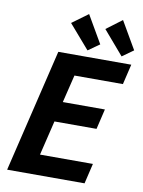

<svg xmlns="http://www.w3.org/2000/svg" viewBox="-99 -997 795 1065"><g transform="rotate(10 298.0 -464.5)"><path d="M17 0 183 -693H594L567 -579H294L256 -423H493L466 -309H229L182 -114H480L453 0ZM341 -729 225 -863 315 -929 405 -774ZM533 -729 418 -863 506 -929 596 -774Z"/></g></svg>

Font: Ubuntu Sans Mono
Style: Italic
Weight: 400
Italic angle: -13.5°
Monospace: yes
Designer: Dalton Maag Ltd
Foundry: Dalton Maag Ltd
Version: Version 1.006